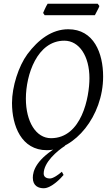

<svg xmlns="http://www.w3.org/2000/svg" viewBox="-20 -786 584 1024"><path d="M252 -49C172 -49 118 -137 118 -260C118 -387 178 -569 323 -569C403 -569 457 -486 457 -369C457 -269 416 -49 252 -49ZM344 -630C257 -630 184 -575 126 -497C79 -433 44 -324 44 -237C44 -115 94 15 230 15C376 15 530 -165 530 -378C530 -502 481 -630 344 -630ZM510 -754 501 -766H234C224 -751 210 -717 210 -717L218 -705H486C503 -739 505 -739 510 -754ZM319 147 310 130C290 147 263 166 246 166C233 166 213 161 213 140C213 80 284 19 328 -9L303 -12C172 61 155 127 155 162C155 207 187 218 213 218C255 218 307 162 319 147Z"/></svg>

Font: Temporarium
Style: Italic
Weight: 400
Italic angle: -7°
Version: Version 1.1